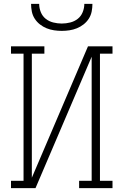

<svg xmlns="http://www.w3.org/2000/svg" viewBox="-20 -975 640 995"><path d="M37 0V-38H102V-697H37V-735H210V-697H145V-54L436 -735H563V-697H498V-38H563V0H390V-38H455V-681L164 0ZM300 -815Q280 -815 260 -818Q240 -821 221.5 -828.5Q203 -836 187 -848.5Q171 -861 160 -878Q149 -895 145 -915Q141 -935 141 -955H183Q183 -933 191.5 -912Q200 -891 217 -877.5Q234 -864 256 -858.5Q278 -853 300 -853Q322 -853 344 -858.5Q366 -864 383 -877.5Q400 -891 408.5 -912Q417 -933 417 -955H459Q459 -935 455 -915Q451 -895 440 -878Q429 -861 413 -848.5Q397 -836 378.5 -828.5Q360 -821 340 -818Q320 -815 300 -815Z"/></svg>

Font: Iosevka Etoile Extralight
Style: Regular
Weight: 200
Designer: Belleve Invis
Foundry: Belleve Invis
Version: Version 22.1.2; ttfautohint (v1.8.4)